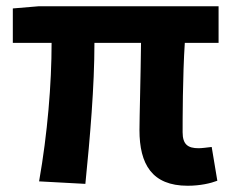

<svg xmlns="http://www.w3.org/2000/svg" viewBox="-20 -580 745 614"><path d="M580 14C621 14 654 6 675 -2L657 -110C640 -108 625 -106 615 -106C581 -106 564 -118 564 -157C564 -191 564 -337 571 -443H679V-560H104L21 -553V-443H145C145 -312 132 -153 105 0L253 8C268 -141 282 -303 282 -443H431C430 -342 426 -204 426 -164C426 -55 466 14 580 14Z"/></svg>

Font: Noto Sans Japanese Bold
Style: Bold
Weight: 700
Designer: Ryoko NISHIZUKA (kana & ideographs); Paul D. Hunt (Latin, Greek & Cyrillic); Wenlong ZHANG (bopomofo); Sandoll Communica
Foundry: Adobe Systems Incorporated
Version: Version 1.000;PS 1;hotconv 1.0.78;makeotf.lib2.5.61930